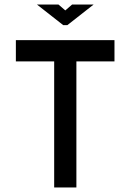

<svg xmlns="http://www.w3.org/2000/svg" viewBox="-20 -827 575 847"><path d="M50 -556H219V0H317V-556H485V-650H50ZM143 -807 259 -716H277L393 -807H298L268 -781L238 -807Z"/></svg>

Font: Grotesk 02 Mince
Style: Bold
Weight: 400
Designer: Frank Adebiaye, contributions by Jérémy Landes, Ariel Martín Pérez
Foundry: Velvetyne Type Foundry
Version: Version 3.000;Glyphs 3.1.2 (3150)